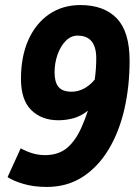

<svg xmlns="http://www.w3.org/2000/svg" viewBox="-20 -730 545 760"><path d="M298 -710Q392 -710 442.5 -657Q493 -604 493 -490Q493 -387 472 -296.5Q451 -206 409 -137Q367 -68 306 -29Q245 10 165 10Q114 10 73 -2Q32 -14 10 -29L62 -143Q83 -131 107.5 -123.5Q132 -116 158 -116Q212 -116 246 -145Q280 -174 303 -227Q317 -258 328 -292Q302 -271 272.5 -262.5Q243 -254 211 -254Q145 -254 104 -294Q63 -334 63 -418Q63 -507 92.5 -572.5Q122 -638 175 -674Q228 -710 298 -710ZM196 -443Q196 -405 211.5 -386Q227 -367 264 -367Q289 -367 312.5 -379.5Q336 -392 355 -415Q361 -458 361 -499Q361 -589 287 -589Q261 -589 240.5 -568.5Q220 -548 208 -514.5Q196 -481 196 -443Z"/></svg>

Font: Georama SemiCondensed
Style: Bold Italic
Weight: 700
Width: 4
Italic angle: -9°
Designer: Jean-Baptiste Levee
Foundry: Production Type
Version: Version 1.000